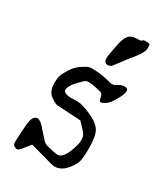

<svg xmlns="http://www.w3.org/2000/svg" viewBox="-174 -728 723 837"><g transform="rotate(30 187.0 -309.0)"><path d="M212.9 -480Q193.4 -480.5 193.4 -505.9Q193.4 -509.3 194.3 -516.8Q195.3 -524.4 203.6 -568.4Q211.9 -612.3 225.1 -627.9Q238.3 -643.6 264.4 -643.6Q290.5 -643.6 290.5 -648.4Q290.5 -653.3 306.4 -653.3Q322.3 -653.3 325 -651.4Q327.6 -649.4 327.6 -629.9Q327.6 -610.4 301 -577.6Q274.4 -544.9 234.4 -491.2Q225.1 -480 212.9 -480ZM50.8 -298.8Q51.8 -314.5 52.2 -319.8Q52.7 -325.2 55.7 -335.4Q58.6 -345.7 74.7 -372.1Q90.8 -398.4 114.7 -414.1Q138.7 -429.7 146.5 -431.6Q154.3 -433.6 164.6 -433.6Q174.8 -433.6 194.3 -432.1Q213.9 -430.7 239.3 -424.3Q264.6 -418 269 -418Q273.4 -418 277.8 -418.5Q282.2 -418.9 295.4 -427.7Q308.6 -436.5 325.2 -436.5Q341.8 -436.5 341.8 -422.4Q341.8 -408.2 322.8 -374.5Q303.7 -340.8 288.1 -333Q275.4 -325.2 271.5 -325.2H265.6Q259.8 -327.1 257.3 -341.8Q254.9 -356.4 249.5 -360.4Q244.1 -364.3 218.3 -369.6Q192.4 -375 183.1 -375Q173.8 -375 167 -373Q160.2 -371.1 133.8 -342.8Q107.4 -314.5 107.4 -295.4Q107.4 -276.4 152.3 -276.4Q153.3 -276.4 154.3 -276.9Q155.3 -277.3 179.2 -277.3Q203.1 -277.3 249 -256.8Q294.9 -236.3 309.6 -210.4Q324.2 -184.6 324.2 -121.6Q324.2 -58.6 311.5 -41Q279.3 16.6 236.3 18.6Q221.7 18.6 187.5 7.8L101.6 -15.6L80.1 11.7Q61.5 35.2 55.2 35.2Q48.8 35.2 40 30.8Q31.2 26.4 31.2 11.7Q31.2 -2.9 33.7 -45.4Q36.1 -87.9 40.5 -102.5Q44.9 -117.2 52.2 -122.1Q59.6 -127 65.4 -127Q71.3 -127 82 -119.6Q92.8 -112.3 117.2 -83Q141.6 -53.7 151.4 -48.3Q161.1 -43 187.5 -37.6Q213.9 -32.2 218.3 -32.2Q222.7 -32.2 227.1 -33.2Q231.4 -34.2 242.7 -44.9Q253.9 -55.7 265.6 -87.4Q277.3 -119.1 277.3 -137.2Q277.3 -155.3 272.5 -164.1Q267.6 -172.9 253.9 -187.5L230.5 -211.9L111.3 -218.8Q97.7 -220.7 74.2 -238.3Q50.8 -255.9 50.8 -298.8Z"/></g></svg>

Font: Drukaatie burti
Style: Light
Weight: 300
Version: Version 0.14